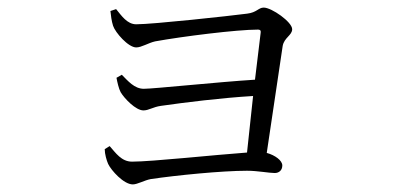

<svg xmlns="http://www.w3.org/2000/svg" viewBox="-20 -498 1040 506"><path d="M269 -113 256 -105C256 -92 261 -75 265 -66C273 -49 306 -12 330 -12C342 -12 361 -23 377 -26C444 -36 565 -48 631 -48C659 -48 689 -42 704 -42C715 -42 724 -49 724 -62C724 -75 705 -89 683 -95L725 -377C729 -399 750 -405 750 -421C750 -440 696 -478 675 -478C661 -478 657 -465 631 -462C585 -456 383 -434 339 -434C315 -434 300 -457 286 -474L271 -469C272 -459 274 -442 278 -430C284 -412 318 -373 339 -373C353 -373 371 -385 389 -389C461 -402 604 -420 660 -420C665 -420 668 -418 667 -412L652 -288C556 -282 385 -264 359 -264C334 -264 317 -285 301 -301L287 -293C289 -282 293 -264 298 -255C308 -238 338 -207 358 -207C372 -207 383 -216 404 -219C467 -228 563 -240 647 -245L631 -96C547 -90 380 -72 328 -72C300 -72 285 -95 269 -113Z"/></svg>

Font: Noto Serif SC Light
Style: Regular
Weight: 300
Designer: Ryoko NISHIZUKA 西塚涼子 (kana & ideographs); Frank Grießhammer (Latin, Greek & Cyrillic); Wenlong ZHANG 张文龙 (bopomofo); San
Foundry: Adobe
Version: Version 2.001;hotconv 1.1.0;makeotfexe 2.6.0